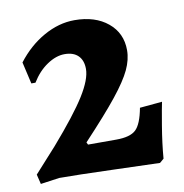

<svg xmlns="http://www.w3.org/2000/svg" viewBox="-65 -571 613 641"><g transform="rotate(-10 242.0 -250.5)"><path d="M238 -343Q238 -372 222 -388Q206 -404 176 -404Q147 -404 116.5 -383.5Q86 -363 64 -327H50L33 -401Q72 -452 123.5 -481Q175 -510 228 -510Q298 -510 341 -474.5Q384 -439 384 -381Q384 -349 368 -315Q352 -281 312.5 -231.5Q273 -182 197 -101L201 -93H297Q344 -93 363.5 -111.5Q383 -130 393 -184L469 -191Q465 -173 455 -113.5Q445 -54 441 -3L427 9Q387 8 266.5 4Q146 0 87 0L23 9L15 -24L90 -107Q170 -199 204 -253.5Q238 -308 238 -343Z"/></g></svg>

Font: Sahitya
Style: Bold
Weight: 700
Designer: Juan Pablo del Peral
Foundry: Juan Pablo del Peral (http://www.huertatipografica.com)
Version: Version 1.001;PS 001.000;hotconv 1.0.70;makeotf.lib2.5.58329